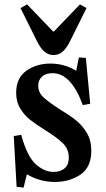

<svg xmlns="http://www.w3.org/2000/svg" viewBox="-20 -823 485 879"><path d="M225 -36Q257 -36 276 -52.5Q295 -69 295 -101Q295 -140 268.5 -166.5Q242 -193 187 -227Q144 -254 117.5 -275Q91 -296 72.5 -326.5Q54 -357 54 -398Q54 -466 100.5 -499Q147 -532 211 -532Q274 -532 329 -499L341 -560L373 -558L393 -348L359 -342Q306 -488 220 -488Q189 -488 172 -472Q155 -456 155 -431Q155 -400 178.5 -378Q202 -356 253 -323Q298 -296 327.5 -272.5Q357 -249 377.5 -214.5Q398 -180 398 -133Q398 -57 348 -23.5Q298 10 231 10Q163 10 103 -25L88 36L56 32L43 -200L77 -206Q104 -107 143.5 -71.5Q183 -36 225 -36ZM74 -786 104 -803 223 -679H227L346 -803L376 -786L301 -635Q284 -601 266 -586Q248 -571 225 -571Q202 -571 184 -586Q166 -601 149 -635Z"/></svg>

Font: Minipax
Style: Bold
Weight: 500
Designer: Raphaël Ronot, Igor Stepanchenko (Cyrillic)
Foundry: steppetype
Version: Version 1.002